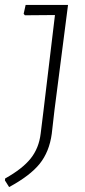

<svg xmlns="http://www.w3.org/2000/svg" viewBox="-21 -659 344 779"><path d="M255 -639 200 -212 189 -116Q179 -43 140 5.5Q101 54 16 100L-1 73L0 65Q70 26 103.5 -16Q137 -58 144 -117L155 -206L202 -598L80 -597L75 -603L83 -639Z"/></svg>

Font: Alegreya Sans SC Light
Style: Italic
Weight: 300
Italic angle: -7°
Designer: Juan Pablo del Peral
Foundry: Huerta Tipografica
Version: Version 2.007